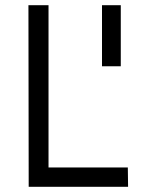

<svg xmlns="http://www.w3.org/2000/svg" viewBox="-20 -716 553 736"><path d="M90 0 89 -696H166V-74H470L471 0ZM443 -462H371V-696H443Z"/></svg>

Font: Panefresco 400wt
Style: Regular
Weight: 400
Foundry: Campivisivi & Chank Co
Version: Version 1.002